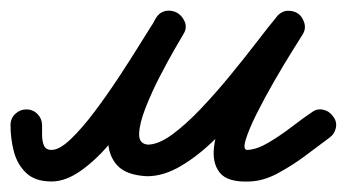

<svg xmlns="http://www.w3.org/2000/svg" viewBox="-50 -315 659 365"><path d="M30 -77Q30 -70 30 -58.5Q30 -47 33.5 -38.5Q37 -30 48 -30Q63 -30 84.5 -50.5Q106 -71 130 -103Q154 -135 177 -170Q200 -205 218.5 -235Q237 -265 247 -280Q255 -293 266.5 -294.5Q278 -296 288 -290Q297 -284 301.5 -273Q306 -262 298 -249Q295 -244 282 -221.5Q269 -199 253.5 -169Q238 -139 226.5 -109.5Q215 -80 214.5 -60.5Q214 -41 232 -40Q232 -40 231.5 -40Q231 -40 231 -40Q231 -40 230.5 -40Q230 -40 230 -40Q251 -40 277 -59Q303 -78 331.5 -108Q360 -138 387.5 -171.5Q415 -205 438 -235Q461 -265 476 -283Q485 -294 496.5 -294.5Q508 -295 517 -289Q525 -283 528.5 -271.5Q532 -260 525 -249Q520 -241 505 -217Q490 -193 471.5 -161Q453 -129 438 -99Q423 -69 417 -49Q411 -29 421 -30Q439 -31 461.5 -44.5Q484 -58 505.5 -74.5Q527 -91 542 -101Q552 -109 564 -106.5Q576 -104 583 -94Q591 -84 588.5 -72Q586 -60 576 -53Q556 -38 530.5 -19Q505 0 478 14.5Q451 29 425 30Q383 32 368 13.5Q353 -5 357 -36.5Q361 -68 376.5 -105.5Q392 -143 412 -179Q432 -215 449.5 -242.5Q467 -270 474 -280Q481 -292 493 -292.5Q505 -293 515 -286Q524 -279 527.5 -268Q531 -257 523 -246Q503 -222 477.5 -188Q452 -154 421.5 -118Q391 -82 359 -50.5Q327 -19 294 0.5Q261 20 230 20Q230 20 230 20Q230 20 230 20Q229 20 229 20Q229 20 229 20Q190 18 173 -0.5Q156 -19 155.5 -48Q155 -77 165.5 -111Q176 -145 191.5 -178Q207 -211 222.5 -238Q238 -265 246 -280Q254 -293 266 -294Q278 -295 287 -290Q297 -284 301.5 -272.5Q306 -261 298 -249Q284 -226 263 -191Q242 -156 216 -118Q190 -80 162 -46Q134 -12 104.5 9Q75 30 48 30Q17 30 0 14Q-17 -2 -23.5 -26.5Q-30 -51 -30 -77Q-30 -90 -21 -98.5Q-12 -107 0 -107Q13 -107 21.5 -98Q30 -89 30 -77Z"/></svg>

Font: FRB American Cursive Guidelines Arrows
Style: Bold Italic
Weight: 700
Italic angle: -25°
Version: Version 2.0;Modular Font Editor K font №1